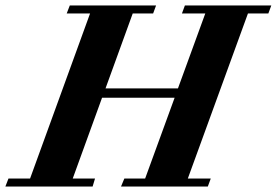

<svg xmlns="http://www.w3.org/2000/svg" viewBox="-71 -683 1014 703"><path d="M-51.3 0 -40 -29.3H39.1L258.8 -633.8H173.3L184.6 -663.1H500.5L489.7 -633.8H415L315.4 -359.4H580.6L680.7 -633.8H595.2L606 -663.1H922.4L911.6 -633.8H836.9L616.7 -29.3H700.7L689.9 0H372.1L384.3 -29.3H460.4L568.4 -325.2H302.7L195.3 -29.3H276.9L268.1 0Z"/></svg>

Font: Elstob Grade
Style: Italic
Weight: 400
Italic angle: -20°
Designer: Peter S. Baker
Version: Version 1.015